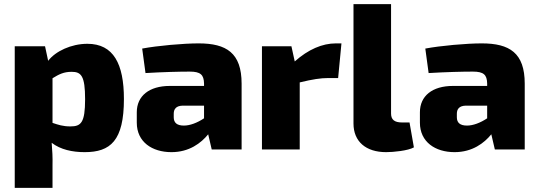

<svg xmlns="http://www.w3.org/2000/svg" viewBox="-20 -720 2595 925"><path d="M401 -509C323 -509 247 -473 212 -427L197 -497H51V185H233V76C234 40 232 3 229 -32C272 1 329 13 388 13C512 13 577 -42 577 -243C577 -412 527 -509 401 -509ZM319 -111C283 -111 260 -119 233 -128V-343C264 -362 287 -374 325 -374C371 -374 390 -355 390 -242C390 -128 370 -111 319 -111Z M937 -511C864 -511 739 -500 665 -486L681 -368C764 -373 844 -375 894 -375C946 -375 962 -360 963 -318V-306H798C699 -306 639 -258 639 -179V-129C639 -36 713 13 806 13C892 13 949 -31 983 -73L1000 0H1144V-317C1144 -465 1071 -511 937 -511ZM817 -155V-172C817 -195 829 -210 859 -211H963V-150C930 -128 895 -115 866 -115C832 -115 817 -129 817 -155Z M1598 -511C1533 -511 1465 -482 1400 -424L1384 -497H1242V0H1424V-323C1486 -338 1525 -344 1561 -344H1609L1625 -511Z M1864 -700H1683V-125C1683 -38 1743 13 1840 13C1876 13 1946 6 1974 -10L1953 -130H1917C1881 -130 1864 -143 1864 -173Z M2301 -511C2228 -511 2103 -500 2029 -486L2045 -368C2128 -373 2208 -375 2258 -375C2310 -375 2326 -360 2327 -318V-306H2162C2063 -306 2003 -258 2003 -179V-129C2003 -36 2077 13 2170 13C2256 13 2313 -31 2347 -73L2364 0H2508V-317C2508 -465 2435 -511 2301 -511ZM2181 -155V-172C2181 -195 2193 -210 2223 -211H2327V-150C2294 -128 2259 -115 2230 -115C2196 -115 2181 -129 2181 -155Z"/></svg>

Font: Exo 2 Extra Bold
Style: Regular
Weight: 800
Designer: Natanael Gama
Version: Version 1.001;PS 001.001;hotconv 1.0.88;makeotf.lib2.5.64775